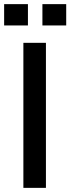

<svg xmlns="http://www.w3.org/2000/svg" viewBox="-47 -908 340 928"><path d="M66 -701H175V0H66ZM-27 -785V-888H88V-785ZM158 -785V-888H273V-785Z"/></svg>

Font: LT Superior Semi-bold
Style: Regular
Weight: 600
Designer: Daniel Lyons
Foundry: LyonsType
Version: Version 1.0